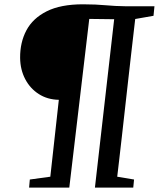

<svg xmlns="http://www.w3.org/2000/svg" viewBox="-20 -855 724 875"><path d="M112.6 0 115.9 -36.9 209.3 -49.7 248.1 -400.1Q196.3 -401.1 156.8 -426.4Q117.2 -451.7 94.8 -494.6Q72.4 -537.5 71.7 -591Q71.1 -661.6 100.3 -716.7Q129.5 -771.7 192.9 -803.5Q256.3 -835.4 358.4 -835.4Q389.6 -835.4 414.4 -834.2Q439.3 -833 461.3 -831.1Q483.2 -829.2 505.8 -827.9Q528.4 -826.7 555.3 -826.4H683.9L679.6 -783L596.2 -768.4Q593.6 -747.2 588.8 -704.6Q584 -662.1 577.4 -605.7Q570.8 -549.2 563.7 -484.9Q556.5 -420.7 549.2 -355.5Q542 -290.4 535.2 -231.1Q528.5 -171.7 523 -124.6Q517.5 -77.4 514.2 -49.7L590.9 -36.9L587.3 0H412.6L500.3 -767.4L386.8 -768.8L295.8 0Z"/></svg>

Font: Merriweather 7pt Light
Style: Italic
Weight: 300
Italic angle: -7.8°
Designer: Eben Sorkin
Foundry: Eben Sorkin
Version: Version 2.200;gftools[0.9.31]